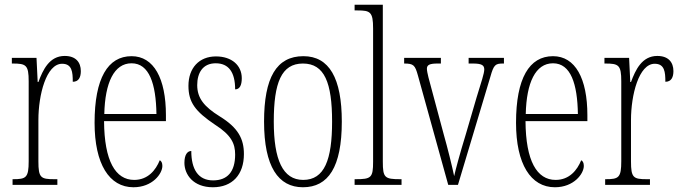

<svg xmlns="http://www.w3.org/2000/svg" viewBox="-20 -780 2872 810"><path d="M33 0H222V-24H209C152 -24 142 -30 142 -99V-274C142 -379 175 -511 242 -511C284 -511 287 -476 287 -435C312 -435 321 -454 321 -480C321 -517 300 -544 253 -544C188 -544 161 -485 142 -434H139L134 -536H30V-512H33C90 -512 101 -506 101 -437V-100C101 -30 90 -24 35 -24H33Z M543 10C623 10 665 -47 665 -80C665 -94 660 -101 654 -104C637 -62 604 -21 546 -21C467 -21 420 -101 419 -269H680V-294C680 -449 629 -543 535 -543C435 -543 379 -450 379 -262C379 -88 441 10 543 10ZM640 -299H420C423 -431 461 -513 535 -513C610 -513 638 -426 640 -299Z M878 10C960 10 1009 -43 1009 -130C1009 -194 985 -241 907 -289C841 -330 812 -366 812 -421C812 -472 835 -513 890 -513C945 -513 972 -475 972 -403C991 -403 1000 -420 1000 -450C1000 -504 958 -542 891 -542C820 -542 775 -493 775 -418C775 -348 804 -310 887 -254C956 -210 972 -174 972 -128C972 -55 939 -19 879 -19C816 -19 787 -66 787 -143C771 -143 758 -128 758 -93C758 -44 795 10 878 10Z M1258 10C1365 10 1422 -75 1422 -267C1422 -450 1369 -543 1260 -543C1146 -543 1094 -452 1094 -267C1094 -77 1154 10 1258 10ZM1259 -21C1173 -21 1135 -106 1135 -267C1135 -431 1167 -512 1258 -512C1349 -512 1381 -431 1381 -267C1381 -106 1349 -21 1259 -21Z M1476 0H1674V-24H1669C1603 -24 1595 -30 1595 -98V-760H1476V-736H1488C1542 -736 1554 -730 1554 -660V-98C1554 -30 1546 -24 1480 -24H1476Z M1743 -462 1871 0H1912L2049 -457C2063 -507 2070 -512 2102 -512H2106V-536H1957V-512H1975C2012 -512 2023 -505 2023 -487C2023 -471 2011 -435 1990 -367L1945 -213C1918 -125 1902 -64 1896 -37C1888 -76 1868 -157 1852 -213L1800 -407C1792 -436 1781 -475 1781 -490C1781 -506 1792 -512 1826 -512H1840V-536H1685V-512C1725 -512 1731 -505 1743 -462Z M2321 10C2401 10 2443 -47 2443 -80C2443 -94 2438 -101 2432 -104C2415 -62 2382 -21 2324 -21C2245 -21 2198 -101 2197 -269H2458V-294C2458 -449 2407 -543 2313 -543C2213 -543 2157 -450 2157 -262C2157 -88 2219 10 2321 10ZM2418 -299H2198C2201 -431 2239 -513 2313 -513C2388 -513 2416 -426 2418 -299Z M2533 0H2722V-24H2709C2652 -24 2642 -30 2642 -99V-274C2642 -379 2675 -511 2742 -511C2784 -511 2787 -476 2787 -435C2812 -435 2821 -454 2821 -480C2821 -517 2800 -544 2753 -544C2688 -544 2661 -485 2642 -434H2639L2634 -536H2530V-512H2533C2590 -512 2601 -506 2601 -437V-100C2601 -30 2590 -24 2535 -24H2533Z"/></svg>

Font: Noto Serif Thai ExtraCondensed ExtraLight
Style: Regular
Weight: 200
Width: 2
Designer: Monotype Design Team
Foundry: Monotype Imaging Inc.
Version: Version 2.002